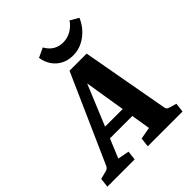

<svg xmlns="http://www.w3.org/2000/svg" viewBox="-227 -889 1015 1015"><g transform="rotate(-45 280.5 -381.5)"><path d="M158 -233H377L391 -171H135ZM493 -82Q494 -77 497.5 -72Q501 -67 511 -64L552 -52L546 0H286L292 -52L359 -64L284 -526H321L130 -64L194 -52L188 0H-16L-10 -52L36 -64Q51 -68 57 -81L276 -575H404ZM347 -618Q310 -618 281 -633Q252 -648 233.5 -675Q215 -702 210 -737L263 -762Q279 -733 303 -718.5Q327 -704 358 -704Q390 -704 417.5 -719.5Q445 -735 464 -763L511 -736Q489 -684 444.5 -651Q400 -618 347 -618Z"/></g></svg>

Font: Yrsa
Style: Italic
Weight: 400
Italic angle: -7.10001°
Designer: Anna Giedrys (Yrsa+Rasa design), David Brezina (Yrsa art-direction, Rasa art-direction, design)
Foundry: Rosetta Type Foundry
Version: Version 2.004